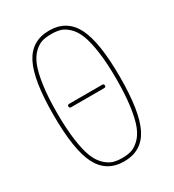

<svg xmlns="http://www.w3.org/2000/svg" viewBox="-181 -842 863 954"><g transform="rotate(-30 250.0 -365.0)"><path d="M302.2 -713.4Q280.3 -719.7 250 -719.7Q219.7 -719.7 197.8 -713.4Q175.8 -707 152.3 -685.1Q128.9 -663.1 113.8 -625Q98.6 -586.9 89.4 -521.5Q80.1 -456.1 80.1 -365.2Q80.1 -274.4 89.4 -208.5Q98.6 -142.6 113.8 -105Q128.9 -67.4 152.3 -45.4Q175.8 -23.4 197.8 -16.6Q219.7 -9.8 250 -9.8Q280.3 -9.8 302.2 -16.6Q324.2 -23.4 347.7 -45.4Q371.1 -67.4 386.2 -105Q401.4 -142.6 410.6 -208.5Q419.9 -274.4 419.9 -365.2Q419.9 -456.1 410.6 -521.5Q401.4 -586.9 386.2 -625Q371.1 -663.1 347.7 -685.1Q324.2 -707 302.2 -713.4ZM395.5 -77.6Q350.6 9.8 250 9.8Q149.4 9.8 104.5 -77.6Q59.6 -165 59.6 -365.2Q59.6 -565.4 104.5 -652.8Q149.4 -740.2 250 -740.2Q350.6 -740.2 395.5 -652.8Q440.4 -565.4 440.4 -365.2Q440.4 -165 395.5 -77.6ZM344.7 -355.5H155.3Q145.5 -355.5 145 -365.2Q144.5 -375 155.3 -375H344.7Q354.5 -375 354.5 -365.2Q354.5 -355.5 344.7 -355.5Z"/></g></svg>

Font: Rounded Mgen+ 1mn thin
Style: Regular
Weight: 100
Designer: [Source Han Sans]
Ryoko NISHIZUKA  (kana & ideographs); Paul D. Hunt (Latin, Greek & Cyrillic); Wenlong ZHANG  (bopomofo
Version: Version 1.059.20150602